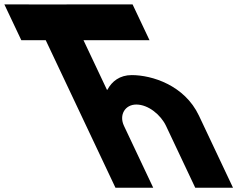

<svg xmlns="http://www.w3.org/2000/svg" viewBox="-376 -880 1163 900"><path d="M-241.1 -859.5H-355.6L-276.1 -691.5H-161.6L165.2 0H342.2L205.2 -290C181 -341 209.9 -390 262.9 -390C319.9 -390 378 -341 402.2 -290L539.2 0H716.2L556.5 -338C488.9 -481 335.6 -528 241.6 -528C185.6 -528 148.4 -499 127.3 -459H125.3L15.4 -691.5H324.9L245.4 -859.5H-64.1L-63.8 -859H-240.8Z"/></svg>

Font: Hussar
Style: BdOpOblFive
Weight: 700
Foundry: Cannot Into Space Fonts
Version: Version 2.00